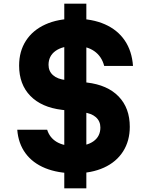

<svg xmlns="http://www.w3.org/2000/svg" viewBox="-20 -920 790 1040"><path d="M385.3 -128.8Q450.8 -128.8 487.3 -155.4Q523.7 -182.1 523.7 -229.3Q523.7 -263.5 499.4 -285.1Q475.2 -306.7 429.9 -311.7L316.1 -325Q204.8 -338.3 144.2 -400.8Q83.5 -463.2 83.5 -564.8Q83.5 -642.1 120.5 -699.4Q157.5 -756.7 225.8 -787.6Q294.1 -818.6 386.7 -818.6Q479.5 -818.6 548.2 -788.3Q616.8 -758 655.8 -700.7Q694.7 -643.4 700.4 -562.9H544.4Q530.7 -615.3 490.2 -643.3Q449.8 -671.2 386.7 -671.2Q318.5 -671.2 280.7 -644.1Q242.9 -616.9 242.9 -568.7Q242.9 -534.5 267.1 -512.9Q291.4 -491.3 336.6 -486.3L450.5 -473Q562.1 -460 622.6 -397.4Q683 -334.8 683 -233.2Q683 -156.9 646.7 -99.8Q610.4 -42.7 543 -12Q475.5 18.6 385.3 18.6Q293.4 18.6 225.1 -9.2Q156.8 -37 118 -90Q79.2 -142.9 73.5 -217.1H235.5Q249.2 -173.7 287.3 -151.2Q325.5 -128.8 385.3 -128.8ZM328.2 -900H447.7V100H328.2Z"/></svg>

Font: Martian Mono Custom sWd Rg
Style: Regular
Weight: 400
Width: 6
Monospace: yes
Designer: Alex Havermale
Foundry: Evil Martians
Version: Version 1.000